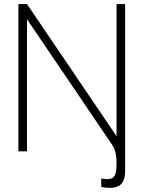

<svg xmlns="http://www.w3.org/2000/svg" viewBox="-20 -740 702 939"><path d="M550 -720H592V95Q592 138.5 573.8 158.8Q555.5 179 516 179Q496.5 179 475 174V133L485 134.5Q495.5 136 504 136Q522.5 136 532.2 129Q542 122 546 104.8Q550 87.5 550 55Q550 28 544.8 6.2Q539.5 -15.5 529 -31L112 -646V0H70V-720H112L550 -74Z"/></svg>

Font: Vela Sans GX ExtLt
Style: Regular
Weight: 200
Designer: Principal design: Mikhail Sharanda - project Manrope.
Design modification: Ravid Balaliev
Foundry: Mikhail Sharanda
Version: Version 1.001